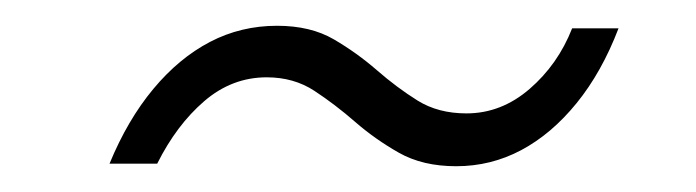

<svg xmlns="http://www.w3.org/2000/svg" viewBox="-20 -397 540 149"><path d="M334 -268Q308 -268 289.5 -278.5Q271 -289 255.5 -302.5Q240 -316 224 -326.5Q208 -337 187 -337Q160 -337 138.5 -318.5Q117 -300 102 -270H65Q79 -304 99 -328Q119 -352 143 -364.5Q167 -377 195 -377Q221 -377 239 -366.5Q257 -356 272.5 -342.5Q288 -329 304 -319Q320 -309 342 -309Q369 -309 391 -328Q413 -347 424 -375H460Q447 -341 427.5 -317Q408 -293 384.5 -280.5Q361 -268 334 -268Z"/></svg>

Font: DM Sans ExtraLight
Style: Italic
Weight: 250
Italic angle: -10°
Designer: Colophon Foundry, Jonny Pinhorn
Foundry: Colophon Foundry
Version: Version 4.004;gftools[0.9.30]